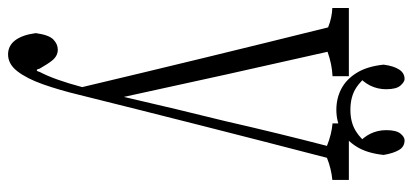

<svg xmlns="http://www.w3.org/2000/svg" viewBox="-311 -624 1048 488"><g transform="rotate(90 213.0 -380.0)"><path d="M426.3 -742.7Q426.3 -726.1 426.3 -700.7Q398.4 -698.2 370.1 -687Q288.6 -373 210.4 -58.6Q197.8 -6.3 183.1 35.2Q168.5 76.2 150.1 99.9Q131.8 123.5 107.4 123.5Q85 123.5 71.3 105.2Q57.6 86.9 53.2 53.2Q57.6 20 69.3 8.5Q81.1 -2.9 95.2 -2.9Q111.3 -2.9 123 11.7Q131.3 22 143.6 43.5Q145.5 51.8 147.5 50.3Q149.4 51.8 151.9 43Q171.4 6.3 190.4 -64.9Q116.2 -377.9 38.6 -689.9Q14.2 -699.7 -10.7 -700.7Q-10.7 -726.6 -10.7 -742.7H162.6Q162.6 -727.1 162.6 -701.2Q131.8 -699.7 100.6 -688.5Q158.2 -434.6 215.3 -170.9Q246.1 -304.7 276.9 -428.7Q307.6 -563 339.8 -687Q311 -698.7 282.7 -701.2Q282.7 -727.1 282.7 -742.7ZM133.3 -831.1Q136.7 -856.9 145.8 -870.6Q154.8 -884.3 169.9 -884.3Q177.2 -884.3 186.5 -873.8Q195.8 -863.3 195.8 -837.4Q195.8 -815.9 186.5 -796.9Q182.1 -788.1 175.8 -780.3L172.9 -776.9Q183.6 -766.6 191.4 -761.7Q214.4 -746.6 248 -746.6Q281.7 -746.6 304.2 -761.7Q312 -766.6 319.3 -773.4L322.8 -776.9L319.8 -780.3Q313.5 -788.1 309.1 -796.9Q299.8 -815.9 299.8 -837.4Q299.8 -862.8 308.3 -873.5Q316.9 -884.3 325.7 -884.3Q341.3 -884.3 349.6 -871.1Q358.4 -856.9 362.8 -831.1Q358.4 -789.1 342 -762.7Q325.7 -736.3 301.5 -723.6Q277.3 -710.9 248 -710.9Q218.8 -710.9 194.6 -723.6Q170.4 -736.3 154.1 -762.7Q137.7 -789.1 133.3 -831.1Z"/></g></svg>

Font: Scarab Serif
Style: Condensed-Light
Weight: 300
Designer: John Roberts
Foundry: Scarab
Version: 1.0